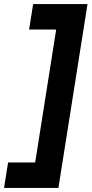

<svg xmlns="http://www.w3.org/2000/svg" viewBox="-69 -750 453 950"><path d="M364 -730 220 180H-49L-29 54H105L209 -604H75L95 -730Z"/></svg>

Font: MuseoModerno SemiBold
Style: Italic
Weight: 600
Italic angle: -9°
Designer: Pablo Cosgaya, Héctor Gatti, Marcela Romero, and the Authors of The MuseoModerno Project.
Foundry: Omnibus-Type Team
Version: Version 1.003